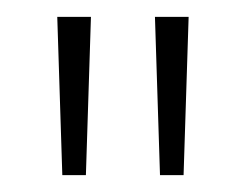

<svg xmlns="http://www.w3.org/2000/svg" viewBox="-20 -708 292 228"><path d="M88 -688 82 -500H54L48 -688ZM204 -688 198 -500H170L164 -688Z"/></svg>

Font: Roundo Light
Style: Regular
Weight: 300
Designer: Namrata Goyal (Gurmukhi), Shiva Nallaperumal (Latin)
Foundry: Indian Type Foundry
Version: Version 1.000;PS 1.0;hotconv 1.0.88;makeotf.lib2.5.647800